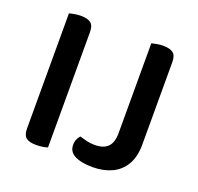

<svg xmlns="http://www.w3.org/2000/svg" viewBox="-113 -737 900 872"><g transform="rotate(20 337.5 -301.0)"><path d="M80 -395H199V-2Q191 1 176 3.5Q161 6 144 6Q110 6 95 -6.5Q80 -19 80 -49ZM199 -262H80V-607Q88 -609 103.5 -612Q119 -615 135 -615Q168 -615 183.5 -603Q199 -591 199 -559ZM478 -289H597V-161Q597 -101 574 -62.5Q551 -24 511 -5.5Q471 13 419 13Q364 13 333 -3Q302 -19 302 -52Q302 -69 308 -81Q314 -93 320 -99Q337 -94 355 -89.5Q373 -85 393 -85Q436 -85 457 -106Q478 -127 478 -172ZM597 -244H478V-607Q486 -609 501.5 -612Q517 -615 533 -615Q566 -615 581.5 -603Q597 -591 597 -559Z"/></g></svg>

Font: BalooTamma2SemiBold
Style: Regular
Weight: 600
Designer: Divya Kowshik, Shuchita Grover and Ek Type
Foundry: Ek Type
Version: Version 1.700